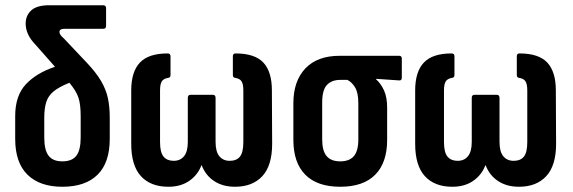

<svg xmlns="http://www.w3.org/2000/svg" viewBox="-20 -705 2186 733"><path d="M218 8Q132 8 85 -38Q38 -84 38 -175V-262Q38 -340 79 -383.5Q120 -427 190 -450L115 -535Q78 -573 78 -615Q78 -646 99.5 -665.5Q121 -685 168 -685H374Q385 -685 385 -673V-606Q385 -595 374 -595H225Q207 -595 207 -583Q207 -577 211.5 -571Q216 -565 224 -558L311 -466Q347 -428 366 -395.5Q385 -363 392 -330Q399 -297 399 -256V-175Q399 -84 352.5 -38Q306 8 218 8ZM149 -180Q149 -132 165.5 -110.5Q182 -89 218 -89Q255 -89 271.5 -110.5Q288 -132 288 -180V-262Q288 -308 279 -333.5Q270 -359 245 -389Q205 -373 184.5 -356Q164 -339 156.5 -315Q149 -291 149 -256Z M623 8Q555 8 518 -32.5Q481 -73 481 -156V-360Q481 -431 514 -466Q547 -501 620 -501Q631 -501 631 -490V-419Q631 -409 623 -408Q604 -405 597.5 -394Q591 -383 591 -360V-163Q591 -123 604.5 -107Q618 -91 643 -91Q668 -91 682.5 -108.5Q697 -126 697 -163V-331Q697 -343 707 -343H793Q803 -343 803 -331V-163Q803 -126 817.5 -108.5Q832 -91 857 -91Q883 -91 896 -107Q909 -123 909 -163V-360Q909 -383 902.5 -394Q896 -405 877 -408Q869 -409 869 -419V-490Q869 -501 879 -501Q953 -501 985.5 -466Q1018 -431 1018 -360L1019 -156Q1019 -73 981.5 -32.5Q944 8 877 8Q831 8 798 -13.5Q765 -35 750 -74H749Q735 -37 702.5 -14.5Q670 8 623 8Z M1279 8Q1191 8 1145.5 -38Q1100 -84 1100 -171V-311Q1100 -395 1145.5 -443.5Q1191 -492 1277 -492H1504Q1514 -492 1514 -481V-409Q1514 -397 1504 -398L1416 -404V-402Q1434 -386 1446 -360Q1458 -334 1458 -294V-171Q1458 -84 1412.5 -38Q1367 8 1279 8ZM1279 -89Q1314 -89 1331 -109Q1348 -129 1348 -173V-310Q1348 -351 1335.5 -371.5Q1323 -392 1306 -400H1279Q1246 -400 1228 -380.5Q1210 -361 1210 -314V-173Q1210 -129 1227 -109Q1244 -89 1279 -89Z M1707 8Q1639 8 1602 -32.5Q1565 -73 1565 -156V-360Q1565 -431 1598 -466Q1631 -501 1704 -501Q1715 -501 1715 -490V-419Q1715 -409 1707 -408Q1688 -405 1681.5 -394Q1675 -383 1675 -360V-163Q1675 -123 1688.5 -107Q1702 -91 1727 -91Q1752 -91 1766.5 -108.5Q1781 -126 1781 -163V-331Q1781 -343 1791 -343H1877Q1887 -343 1887 -331V-163Q1887 -126 1901.5 -108.5Q1916 -91 1941 -91Q1967 -91 1980 -107Q1993 -123 1993 -163V-360Q1993 -383 1986.5 -394Q1980 -405 1961 -408Q1953 -409 1953 -419V-490Q1953 -501 1963 -501Q2037 -501 2069.5 -466Q2102 -431 2102 -360L2103 -156Q2103 -73 2065.5 -32.5Q2028 8 1961 8Q1915 8 1882 -13.5Q1849 -35 1834 -74H1833Q1819 -37 1786.5 -14.5Q1754 8 1707 8Z"/></svg>

Font: Sofia Sans Condensed
Style: Bold
Weight: 700
Designer: Botio Nikoltchev, Ani Petrova
Foundry: lettersoup
Version: Version 4.101; ttfautohint (v1.8.4.7-5d5b)